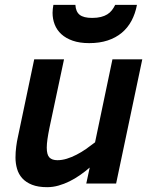

<svg xmlns="http://www.w3.org/2000/svg" viewBox="-20 -757 622 792"><path d="M244.1 -512.2 184.1 -230Q178.7 -203.6 175.8 -183.3Q172.9 -163.1 172.9 -147.9Q172.9 -118.7 183.8 -107.4Q194.8 -96.2 216.8 -96.2Q235.8 -96.2 255.6 -102.3Q275.4 -108.4 295.4 -118.7Q315.4 -128.9 334.7 -142.3Q354 -155.8 372.1 -169.9L443.8 -512.2H566.9L459 0H335.9L350.1 -65.9Q331.1 -49.3 310.1 -34.7Q289.1 -20 266.8 -9Q244.6 2 221.4 8.5Q198.2 15.1 174.8 15.1Q137.2 15.1 112.1 5.1Q86.9 -4.9 71.8 -21.7Q56.6 -38.6 50.3 -60.8Q43.9 -83 43.9 -106.9Q43.9 -129.9 46.9 -152.3Q49.8 -174.8 53.2 -189L121.1 -512.2ZM544.9 -736.8Q538.1 -700.7 522.5 -671.4Q506.8 -642.1 482.2 -621.6Q457.5 -601.1 424.1 -590.1Q390.6 -579.1 348.1 -579.1Q308.6 -579.1 280 -589.1Q251.5 -599.1 232.9 -616.2Q214.4 -633.3 205.6 -656Q196.8 -678.7 196.8 -704.1Q196.8 -712.4 197.8 -720.5Q198.7 -728.5 200.2 -736.8H291Q292.5 -709 308.6 -696Q324.7 -683.1 359.9 -683.1Q380.9 -683.1 396.2 -687Q411.6 -690.9 422.6 -697.8Q433.6 -704.6 441.4 -714.6Q449.2 -724.6 455.1 -736.8Z"/></svg>

Font: Lorenzo Sans
Style: Bold Italic
Weight: 700
Italic angle: -12°
Foundry: Intel Corporation
Version: Version 1.00; ttfautohint (v1.5)